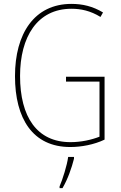

<svg xmlns="http://www.w3.org/2000/svg" viewBox="-20 -745 620 986"><path d="M319 -351V-326H491V-43C450 -27 397 -15 342 -15C170 -15 83 -144 83 -355C83 -555 171 -700 347 -700C395 -700 444 -690 496 -658L509 -681C456 -713 403 -725 347 -725C156 -725 57 -572 57 -354C57 -136 148 10 341 10C397 10 463 -2 517 -28V-351ZM360 70V61H330C325 102 301 178 286 212V221H301C328 175 348 118 360 70Z"/></svg>

Font: Noto Sans Myanmar UI Condensed Thin
Style: Regular
Weight: 100
Width: 3
Designer: Monotype Design Team
Foundry: Monotype Imaging Inc.
Version: Version 2.103